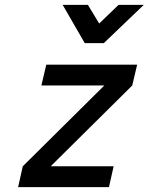

<svg xmlns="http://www.w3.org/2000/svg" viewBox="-20 -764 607 784"><path d="M169 -500H540L520 -415L187 -85H444L425 0H54L73 -85L406 -415H149ZM236 -744H339L385 -668L464 -744H567L404 -588H326Z"/></svg>

Font: Panefresco 600wt
Style: Italic
Weight: 600
Foundry: Campivisivi & Chank Co
Version: Version 1.000